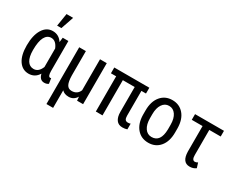

<svg xmlns="http://www.w3.org/2000/svg" viewBox="-107 -1359 2689 2142"><g transform="rotate(30 1238.0 -287.5)"><path d="M426.8 -528.3V-141.1Q427.2 -70.8 456.1 -70.8Q462.9 -70.8 467.8 -73.2L478 -6.3Q457 10.3 424.3 10.3Q365.7 10.3 348.6 -62.5Q304.2 10.3 222.7 10.3Q143.1 10.3 95.9 -58.3Q48.8 -127 48.8 -254.4Q48.8 -384.8 95.9 -461.4Q143.1 -538.1 223.1 -538.1Q302.7 -538.1 347.2 -468.3L354 -528.3ZM135.3 -244.1Q135.3 -155.8 164.1 -109.6Q192.9 -63.5 245.1 -63.5Q308.6 -63.5 340.8 -143.6V-382.3Q307.1 -463.9 245.6 -463.9Q192.9 -463.9 164.1 -409.7Q135.3 -355.5 135.3 -244.1ZM258.8 -778.3H343.8L287.1 -613.8H232.4Z M652.3 -528.3V-214.8Q653.3 -137.2 672.4 -100.3Q691.4 -63.5 735.8 -63.5Q807.6 -63.5 834.5 -128.9V-528.3H921.4V0H843.8L839.8 -49.8Q803.7 9.8 739.3 9.8Q683.1 9.8 652.3 -22.9V203.1H566.4V-528.3Z M1469.7 -453.6H1410.6V-134.3Q1410.6 -102.1 1420.9 -86.7Q1431.2 -71.3 1456.1 -71.3Q1478 -71.3 1489.7 -77.1V-3.4Q1461.9 5.9 1428.7 5.9Q1377.4 5.9 1351.1 -30.3Q1324.7 -66.4 1324.2 -131.8V-453.6H1171.4V0H1085.4V-453.6H1018.1V-528.3H1469.7Z M1559.6 -288.6Q1559.6 -403.8 1615.5 -470.9Q1671.4 -538.1 1763.2 -538.1Q1855 -538.1 1910.9 -472.7Q1966.8 -407.2 1968.3 -294.4V-238.8Q1968.3 -124 1912.6 -57.1Q1856.9 9.8 1764.2 9.8Q1672.4 9.8 1616.9 -55.2Q1561.5 -120.1 1559.6 -231ZM1646 -238.8Q1646 -157.2 1678 -110.6Q1710 -64 1764.2 -64Q1878.4 -64 1881.8 -229V-288.6Q1881.8 -369.6 1849.6 -416.7Q1817.4 -463.9 1763.2 -463.9Q1710 -463.9 1678 -416.7Q1646 -369.6 1646 -289.1Z M2431.2 -455.1H2284.2V-131.3Q2284.2 -66.4 2321.3 -66.4Q2340.3 -66.4 2357.4 -79.1L2377.4 -15.6Q2344.2 9.8 2297.4 9.8Q2200.7 9.8 2197.8 -126.5V-455.1H2058.6V-528.3H2431.2Z"/></g></svg>

Font: Roboto Condensed
Style: Regular
Weight: 400
Designer: Google
Version: Version 2.001047; 2015